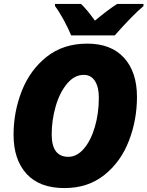

<svg xmlns="http://www.w3.org/2000/svg" viewBox="-20 -947 750 977"><path d="M49 -261Q49 -378 91 -484.5Q133 -591 217.5 -658Q302 -725 424 -725Q546 -725 611.5 -652.5Q677 -580 677 -454Q677 -337 636 -230.5Q595 -124 511.5 -57Q428 10 308 10Q181 10 115 -62.5Q49 -135 49 -261ZM483 -450Q483 -504 463 -535Q443 -566 406 -566Q359 -566 321.5 -521.5Q284 -477 263.5 -406.5Q243 -336 243 -263Q243 -149 328 -149Q371 -149 406.5 -190Q442 -231 462.5 -300.5Q483 -370 483 -450ZM260 -916V-927H392Q419 -903 463 -842Q528 -896 576 -927H710V-916Q654 -869 564 -767H342Q328 -802 304.5 -845Q281 -888 260 -916Z"/></svg>

Font: Noto Sans Display Black
Style: Italic
Weight: 900
Italic angle: -12°
Designer: Monotype Design team
Foundry: Monotype Imaging Inc.
Version: Version 1.000